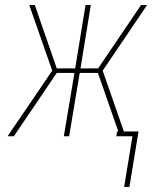

<svg xmlns="http://www.w3.org/2000/svg" viewBox="-20 -540 640 761"><path d="M472 201 505 0H441L444 -19H449L368 -251H296L254 0H233L275 -251H205L35 0H10L187 -260L96 -520H118L205 -269H278L319 -520H340L299 -269H369L539 -520H563L387 -260L471 -19H529L493 201Z"/></svg>

Font: Iosevka SS04 Th Ex Obl
Style: Regular
Weight: 100
Width: 7
Italic angle: -9°
Monospace: yes
Designer: Belleve Invis
Foundry: Belleve Invis
Version: Version 19.0.0; ttfautohint (v1.8.4)